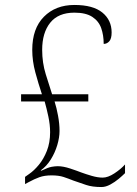

<svg xmlns="http://www.w3.org/2000/svg" viewBox="-20 -744 551 774"><path d="M389 10Q352 10 327 1.5Q302 -7 276 -16Q256 -24 236.5 -30.5Q217 -37 188 -37Q159 -37 138.5 -29.5Q118 -22 96 -10L81 -2V-31L98 -43Q117 -56 136.5 -79.5Q156 -103 169 -136Q182 -169 182 -211Q182 -241 175 -274Q168 -307 160 -335H65V-364H149Q135 -406 122.5 -452Q110 -498 110 -543Q110 -629 157 -676.5Q204 -724 280 -724Q355 -724 392.5 -693.5Q430 -663 430 -613Q430 -588 420.5 -577.5Q411 -567 398 -567Q398 -602 388 -630.5Q378 -659 352 -676Q326 -693 280 -693Q215 -693 182.5 -652.5Q150 -612 150 -543Q150 -491 164.5 -444.5Q179 -398 190 -364H336V-335H200Q208 -310 214 -277.5Q220 -245 220 -216Q220 -190 211 -159.5Q202 -129 185 -101.5Q168 -74 144 -57L147 -56Q174 -69 188 -71.5Q202 -74 213 -74Q235 -74 263.5 -64.5Q292 -55 307 -49Q326 -42 350 -35Q374 -28 394 -28Q415 -28 441 -45Q467 -62 484 -81V-46Q474 -36 458.5 -23Q443 -10 424.5 0Q406 10 389 10Z"/></svg>

Font: Noto Serif Tamil SemiCondensed ExtraLight
Style: Italic
Weight: 200
Width: 4
Italic angle: -12°
Designer: Indian Type Foundry, Tom Grace, and the Monotype Design Team
Foundry: Monotype Imaging Inc.
Version: Version 2.003; ttfautohint (v1.8.4.7-5d5b)